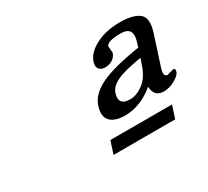

<svg xmlns="http://www.w3.org/2000/svg" viewBox="-80 -719 624 577"><g transform="rotate(-30 231.5 -430.0)"><path d="M382.8 -262.2H168.9L183.1 -305.7H397ZM267.1 -420.9Q254.4 -381.8 296.9 -381.8Q318.8 -381.8 342.3 -399.2Q365.7 -416.5 378.4 -455.6L384.8 -474.6Q323.7 -464.4 298.6 -452.1Q273.4 -439.9 267.1 -420.9ZM430.2 -389.2 452.6 -395.5H453.1Q460.9 -395.5 457.5 -384.3Q454.1 -373 434.3 -362.3Q414.6 -351.6 396 -351.6Q362.8 -351.6 361.3 -387.7Q312.5 -347.2 258.8 -347.2Q224.1 -347.2 208.3 -363.5Q192.4 -379.9 203.1 -413.3Q213.9 -446.8 257.3 -468.3Q300.8 -489.7 394.5 -504.4L399.4 -520.5Q414.6 -567.9 369.6 -567.9Q324.7 -567.9 318.4 -553.2L320.3 -528.8L319.8 -528.3Q315.9 -516.6 304.7 -509.5Q293.5 -502.4 279.3 -502.4Q265.1 -502.4 258.5 -511.2Q252 -520 256.8 -534.7Q266.1 -562.5 301.5 -580.3Q336.9 -598.1 384 -598.1Q431.2 -598.1 451.2 -581.1Q471.2 -564 456.1 -518.1L424.3 -419.9Q414.1 -389.6 430.2 -389.2Z"/></g></svg>

Font: RIT Rachana
Style: Bold Italic
Weight: 700
Designer: Hussain KH
Version: 1.4.7